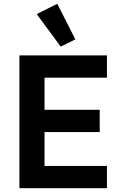

<svg xmlns="http://www.w3.org/2000/svg" viewBox="-20 -989 640 1009"><path d="M173 -915 281 -969 376 -782 299 -744ZM82 0V-698H542V-581H214V-412H504V-295H214V-117H542V0Z"/></svg>

Font: IBM Plex Sans Thai SemiBold
Style: Regular
Weight: 600
Designer: Mike Abbink, Paul van der Laan, Pieter van Rosmalen, Ben Mitchell, Mark Frömberg
Foundry: Bold Monday
Version: Version 1.1